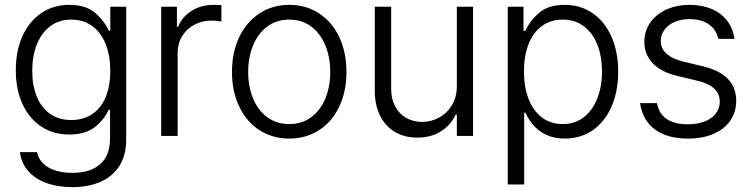

<svg xmlns="http://www.w3.org/2000/svg" viewBox="-20 -558 3087 788"><path d="M61.5 66.4H131.8Q141.1 107.9 179.4 129.6Q217.8 151.4 276.4 151.4Q350.6 151.4 391.1 116Q431.6 80.6 431.6 9.8V-107.4H425.8Q406.7 -64.9 367.9 -35.4Q329.1 -5.9 263.7 -5.9Q200.2 -5.9 150.6 -37.8Q101.1 -69.8 73 -129.6Q44.9 -189.5 44.9 -269.5Q44.9 -349.6 72.5 -410.4Q100.1 -471.2 149.9 -504.6Q199.7 -538.1 264.6 -538.1Q330.6 -538.1 367.9 -507.3Q405.3 -476.6 426.8 -431.6H432.6V-530.3H498V13.7Q498 79.1 470 123Q441.9 167 391.8 188.5Q341.8 210 276.4 210Q217.3 210 171.1 193.4Q125 176.8 96.4 144.5Q67.9 112.3 61.5 66.4ZM432.6 -267.6Q432.6 -329.1 413.8 -376.7Q395 -424.3 358.9 -450.9Q322.8 -477.5 272.5 -477.5Q221.7 -477.5 185.5 -450Q149.4 -422.4 130.9 -374.8Q112.3 -327.1 112.3 -267.6Q112.3 -207.5 130.9 -161.9Q149.4 -116.2 185.5 -90.8Q221.7 -65.4 272.5 -65.4Q322.3 -65.4 358.4 -89.6Q394.5 -113.8 413.6 -159.4Q432.6 -205.1 432.6 -267.6Z M641.6 -530.3H706.1V-448.2H710.9Q727.1 -488.8 766.4 -513.4Q805.7 -538.1 854.5 -538.1Q880.9 -538.1 888.7 -537.1V-469.7Q865.2 -473.6 849.6 -473.6Q809.6 -473.6 777.6 -456.5Q745.6 -439.5 727.3 -409.2Q709 -378.9 709 -340.8V0H641.6Z M932.1 -262.7Q932.1 -343.3 961.9 -405.8Q991.7 -468.3 1045.4 -503.2Q1099.1 -538.1 1167.5 -538.1Q1235.8 -538.1 1289.3 -503.2Q1342.8 -468.3 1372.3 -405.8Q1401.9 -343.3 1401.9 -262.7Q1401.9 -182.6 1372.3 -120.4Q1342.8 -58.1 1289.3 -23.7Q1235.8 10.7 1167.5 10.7Q1098.6 10.7 1045.2 -23.7Q991.7 -58.1 961.9 -120.4Q932.1 -182.6 932.1 -262.7ZM1335.4 -262.7Q1335.4 -321.8 1315.7 -370.8Q1295.9 -419.9 1257.8 -448.7Q1219.7 -477.5 1167.5 -477.5Q1114.7 -477.5 1076.4 -448.7Q1038.1 -419.9 1018.3 -370.8Q998.5 -321.8 998.5 -262.7Q998.5 -203.6 1018.3 -154.8Q1038.1 -106 1076.4 -77.4Q1114.7 -48.8 1167.5 -48.8Q1219.7 -48.8 1257.8 -77.4Q1295.9 -106 1315.7 -154.8Q1335.4 -203.6 1335.4 -262.7Z M1855 -530.3H1921.4V0H1855V-87.9H1850.1Q1831.1 -45.4 1790 -19.3Q1749 6.8 1692.9 6.8Q1641.6 6.8 1602.1 -15.9Q1562.5 -38.6 1540.3 -82.3Q1518.1 -126 1518.1 -187.5V-530.3H1585.4V-192.4Q1585.4 -152.3 1601.6 -121.8Q1617.7 -91.3 1646.5 -74.5Q1675.3 -57.6 1712.4 -57.6Q1748.5 -57.6 1781.2 -75Q1814 -92.3 1834.5 -125.7Q1855 -159.2 1855 -205.1Z M2064 -530.3H2128.4V-431.6H2136.2Q2157.7 -476.6 2195.1 -507.3Q2232.4 -538.1 2297.4 -538.1Q2362.3 -538.1 2412.1 -503.9Q2461.9 -469.7 2489.5 -407.5Q2517.1 -345.2 2517.1 -263.7Q2517.1 -182.1 2489.5 -119.9Q2461.9 -57.6 2412.4 -23.4Q2362.8 10.7 2298.3 10.7Q2186 10.7 2136.2 -95.7H2131.3V199.2H2064ZM2289.6 -48.8Q2339.8 -48.8 2376.2 -77.1Q2412.6 -105.5 2431.6 -154.5Q2450.7 -203.6 2450.7 -264.6Q2450.7 -325.7 2431.9 -373.8Q2413.1 -421.9 2376.7 -449.7Q2340.3 -477.5 2289.6 -477.5Q2239.3 -477.5 2203.4 -450.7Q2167.5 -423.8 2148.9 -375.7Q2130.4 -327.6 2130.4 -264.6Q2130.4 -201.2 2149.2 -152.3Q2168 -103.5 2203.9 -76.2Q2239.7 -48.8 2289.6 -48.8Z M2809.1 -479.5Q2774.9 -479.5 2748.3 -467.8Q2721.7 -456.1 2706.8 -435.5Q2691.9 -415 2691.9 -389.6Q2691.9 -327.6 2786.6 -304.7L2867.7 -285.2Q3001.5 -252 3001.5 -144.5Q3001.5 -99.1 2977.8 -64Q2954.1 -28.8 2909.4 -9Q2864.7 10.7 2803.2 10.7Q2718.3 10.7 2667.7 -26.9Q2617.2 -64.5 2606.9 -134.8H2676.3Q2684.1 -91.8 2716.1 -69.8Q2748 -47.9 2802.2 -47.9Q2841.8 -47.9 2871.6 -59.3Q2901.4 -70.8 2917.7 -91.8Q2934.1 -112.8 2934.1 -140.6Q2934.1 -205.1 2842.3 -226.6L2761.2 -246.1Q2694.8 -261.2 2659.7 -297.6Q2624.5 -334 2624.5 -386.7Q2624.5 -430.2 2648.2 -464.6Q2671.9 -499 2714.6 -518.6Q2757.3 -538.1 2812 -538.1Q2863.3 -537.6 2902.6 -520.3Q2941.9 -502.9 2965.3 -471.4Q2988.8 -439.9 2994.6 -398.4H2928.2Q2919.4 -437 2889.2 -458.3Q2858.9 -479.5 2809.1 -479.5Z"/></svg>

Font: Pretendard JP Light
Style: Regular
Weight: 300
Designer: Base glyphs from Inter by Rasmus Andersson; Hangeul glyphs from Noto Sans CJK(Source Han Sans) by Jang Soo-young and Kan
Foundry: Kil Hyung-jin
Version: Version 1.309